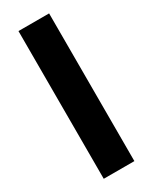

<svg xmlns="http://www.w3.org/2000/svg" viewBox="-193 -784 661 830"><g transform="rotate(-30 137.5 -368.5)"><path d="M61 0V-737.3H213.9V0Z"/></g></svg>

Font: Epilogue
Style: Bold
Weight: 700
Designer: Tyler Finck
Foundry: Etcetera Type Co
Version: Version 2.112